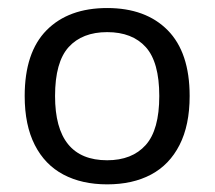

<svg xmlns="http://www.w3.org/2000/svg" viewBox="-20 -768 548 490"><path d="M43 -523Q43 -634.5 99 -691Q155 -747.5 253.5 -747.5Q352 -747.5 408 -690.8Q464 -634 464 -523Q464 -448.5 438.2 -398Q412.5 -347.5 365.5 -322.5Q318.5 -297.5 253.5 -297.5Q189 -297.5 141.8 -322.5Q94.5 -347.5 68.8 -398Q43 -448.5 43 -523ZM386.5 -523Q386.5 -609.5 352 -647.8Q317.5 -686 253.5 -686Q190 -686 155.2 -647.8Q120.5 -609.5 120.5 -523Q120.5 -359 253.5 -359Q317 -359 351.8 -397.8Q386.5 -436.5 386.5 -523Z"/></svg>

Font: Encode Sans Semi Expanded
Style: Regular
Weight: 400
Width: 6
Designer: Multiple Designers
Foundry: Impallari Type
Version: Version 2.000